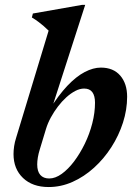

<svg xmlns="http://www.w3.org/2000/svg" viewBox="-20 -742 542 774"><path d="M140.5 -140Q135 -122.5 132.5 -107Q130 -91.5 130 -79Q130 -51 142.5 -36.8Q155 -22.5 178.5 -22.5Q203 -22.5 229 -41.2Q255 -60 278.8 -91.5Q302.5 -123 321.8 -162.5Q341 -202 352 -244.8Q363 -287.5 363 -328Q363 -356 352.2 -370.5Q341.5 -385 319 -385Q302 -385 283.8 -375.5Q265.5 -366 247.5 -349.8Q229.5 -333.5 213.5 -312.5Q197.5 -291.5 185 -268.5Q172.5 -245.5 165.5 -222.5ZM176 -618.5Q166.5 -628 156.2 -636.8Q146 -645.5 134.5 -654.2Q123 -663 108.5 -671.5L112.5 -687.5L311.5 -722.5H323.5L183.5 -288.5L176.5 -295.5Q215 -357.5 251.2 -395.8Q287.5 -434 321.8 -451.8Q356 -469.5 386.5 -469.5Q437 -469.5 464.8 -437.2Q492.5 -405 492.5 -352Q492.5 -300 475.8 -247.8Q459 -195.5 429 -148.8Q399 -102 359 -65.8Q319 -29.5 272.5 -8.8Q226 12 176 12Q111 12 72.8 -24.5Q34.5 -61 34.5 -121Q34.5 -136 37 -152.8Q39.5 -169.5 45 -186.5Z"/></svg>

Font: Newsreader 36pt SemiBold
Style: Italic
Weight: 600
Italic angle: -17°
Designer: Hugues Gentile
Foundry: Production Type
Version: Version 1.003